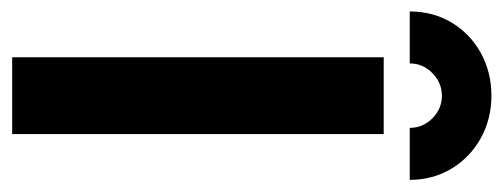

<svg xmlns="http://www.w3.org/2000/svg" viewBox="-288 -564 846 323"><g transform="rotate(90 135.5 -403.0)"><path d="M70.8 0V-625H200V0ZM-6.2 -668.8Q-6.2 -708.3 12.6 -739.5Q31.5 -770.7 63.8 -788.5Q96.1 -806.2 135.4 -806.2Q174.9 -806.2 207.2 -788.2Q239.6 -770.1 258.3 -738.9Q277.1 -707.6 277.1 -668.8H189.6Q189.6 -691.1 173.4 -707Q157.3 -722.9 135.6 -722.9Q113.9 -722.9 97.6 -707Q81.2 -691.1 81.2 -668.8Z"/></g></svg>

Font: Afacad Flux
Style: Regular
Weight: 400
Designer: Kristian Moeller
Foundry: Dicotype
Version: Version 1.100